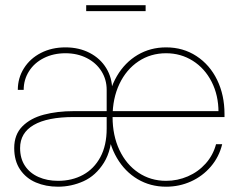

<svg xmlns="http://www.w3.org/2000/svg" viewBox="-20 -704 906 732"><path d="M34.2 -139.6Q34.2 -190.9 65.2 -222.2Q96.2 -253.4 147 -266.8Q197.8 -280.3 261.7 -280.3H821.3L813 -276.4Q813 -340.8 786.9 -392.1Q760.7 -443.4 715.1 -472.2Q669.4 -501 613.3 -501Q554.2 -501 507.8 -470Q461.4 -439 435.3 -384Q409.2 -329.1 409.2 -258.8V-257.8Q409.2 -187.5 435.3 -132.1Q461.4 -76.7 507.8 -45.7Q554.2 -14.6 613.3 -14.6Q656.7 -14.6 696.3 -31.7Q735.8 -48.8 764.2 -80.6Q792.5 -112.3 803.7 -154.3H827.1Q815.4 -106 783.9 -69.1Q752.4 -32.2 708 -12.2Q663.6 7.8 613.3 7.8Q553.2 7.8 504.6 -21Q456.1 -49.8 425.8 -101.6Q395.5 -153.3 388.7 -219.7V-295.9Q395.5 -362.3 425.8 -414.1Q456.1 -465.8 504.6 -494.6Q553.2 -523.4 613.3 -523.4Q678.2 -523.4 729 -490.2Q779.8 -457 807.9 -399.2Q835.9 -341.3 835.9 -269.5V-257.8H261.7Q160.6 -257.8 108.6 -227.5Q56.6 -197.3 56.6 -139.6Q56.6 -99.6 75.4 -71.5Q94.2 -43.5 127 -29.1Q159.7 -14.6 201.2 -14.6Q254.9 -14.6 296.6 -37.4Q338.4 -60.1 362.5 -104.7Q386.7 -149.4 386.7 -213.9V-361.3Q386.7 -400.9 366.7 -432.6Q346.7 -464.4 310.8 -482.7Q274.9 -501 229.5 -501Q183.6 -501 147.2 -482.7Q110.8 -464.4 90.6 -432.4Q70.3 -400.4 70.3 -361.3H47.9Q47.9 -406.7 71.3 -443.8Q94.7 -481 136 -502.2Q177.2 -523.4 229.5 -523.4Q281.2 -523.4 321.8 -502.4Q362.3 -481.4 385 -444.3Q407.7 -407.2 407.7 -361.3L409.2 -213.9H407.2Q407.2 -133.3 376.2 -83.7Q345.2 -34.2 298.6 -13.2Q252 7.8 201.2 7.8Q154.8 7.8 116.9 -8.3Q79.1 -24.4 56.6 -57.6Q34.2 -90.8 34.2 -139.6ZM535.2 -661.6H308.6V-684.1H535.2Z"/></svg>

Font: Intratopia Thin
Style: Regular
Weight: 100
Designer: Rasmus Andersson
Foundry: rsms
Version: Version 3.000;Glyphs 3.2.3 (3260)